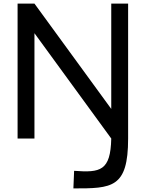

<svg xmlns="http://www.w3.org/2000/svg" viewBox="-20 -772 812 1070"><path d="M78 0H172V-587L600 0C596 180 540 191 393 180L389 278C603 278 694 277 694 0V-752H600V-165L172 -752H78Z"/></svg>

Font: Hibana 45 SubMedium
Style: Regular
Weight: 500
Width: 6
Designer: pygmalion
Foundry: ybstudio
Version: Version 2021.007;FEAKit 1.0